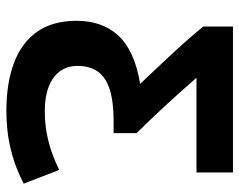

<svg xmlns="http://www.w3.org/2000/svg" viewBox="-94 -639 748 600"><g transform="rotate(90 280.0 -339.0)"><path d="M325 15Q240 15 177 -8.5Q114 -32 79.5 -80.5Q45 -129 45 -205Q45 -243 56 -275.5Q67 -308 90 -333.5Q113 -359 150.5 -376.5Q188 -394 242 -403Q212 -435 176 -473Q140 -511 109.5 -545.5Q79 -580 63 -600V-693H519V-579H223Q243 -556 274 -521.5Q305 -487 338 -452Q371 -417 396 -392V-320H357Q298 -320 260 -308Q222 -296 204 -271Q186 -246 186 -207Q186 -175 203 -152Q220 -129 251.5 -117Q283 -105 326 -105Q365 -105 398.5 -111.5Q432 -118 460.5 -128.5Q489 -139 511 -150L554 -39Q535 -29 502.5 -16Q470 -3 425.5 6Q381 15 325 15Z"/></g></svg>

Font: Ubuntu Sans Mono
Style: Regular
Weight: 400
Monospace: yes
Designer: Dalton Maag Ltd
Foundry: Dalton Maag Ltd
Version: Version 1.006